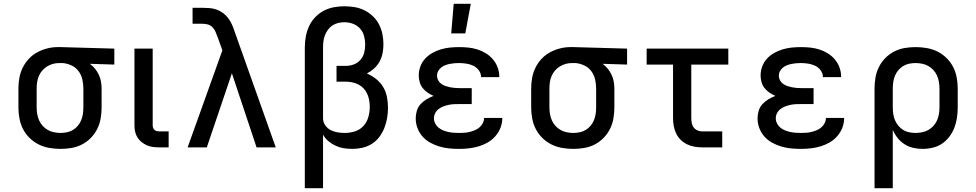

<svg xmlns="http://www.w3.org/2000/svg" viewBox="-20 -776 5140 1011"><path d="M299 8Q270 8 240.5 3Q211 -2 184.5 -15Q158 -28 136.5 -49Q115 -70 101.5 -96Q88 -122 82.5 -151.5Q77 -181 77 -210V-310Q77 -338 82 -366Q87 -394 99.5 -419.5Q112 -445 131.5 -466Q151 -487 176 -500.5Q201 -514 228.5 -521Q256 -528 284 -528H300L582 -520V-436L453 -440Q468 -429 480 -414.5Q492 -400 500 -383Q508 -366 511.5 -347.5Q515 -329 515 -310V-210Q515 -181 510 -152Q505 -123 492 -97Q479 -71 458.5 -50Q438 -29 412 -15.5Q386 -2 357 3Q328 8 299 8ZM299 -76Q316 -76 333 -79.5Q350 -83 364.5 -92Q379 -101 390 -114Q401 -127 407.5 -143Q414 -159 416.5 -176Q419 -193 419 -210V-310Q419 -334 413.5 -358Q408 -382 393.5 -401.5Q379 -421 356.5 -431.5Q334 -442 310 -444H291Q275 -444 258.5 -439.5Q242 -435 227.5 -426Q213 -417 202 -404Q191 -391 184.5 -375.5Q178 -360 175.5 -343.5Q173 -327 173 -310V-210Q173 -193 176 -175.5Q179 -158 186 -142Q193 -126 205 -113Q217 -100 232 -91.5Q247 -83 264.5 -79.5Q282 -76 299 -76Z M820 0Q803 0 786.5 -2Q770 -4 754.5 -10.5Q739 -17 726 -27.5Q713 -38 704 -52Q695 -66 691.5 -82.5Q688 -99 688 -115V-520H784V-115Q784 -109 786.5 -102.5Q789 -96 794 -91.5Q799 -87 806 -85.5Q813 -84 820 -84H868V0Z M968 0 1151 -511 1125 -583Q1120 -597 1114 -610.5Q1108 -624 1097.5 -634Q1087 -644 1073 -647.5Q1059 -651 1044 -651H994V-735H1044Q1064 -735 1083 -733.5Q1102 -732 1120.5 -725.5Q1139 -719 1154.5 -707.5Q1170 -696 1181.5 -680.5Q1193 -665 1201 -647.5Q1209 -630 1215 -611L1432 0H1331L1201 -390L1069 0Z M1585 215V-525Q1585 -554 1590 -582Q1595 -610 1606.5 -636Q1618 -662 1638 -683.5Q1658 -705 1683 -718.5Q1708 -732 1736 -737.5Q1764 -743 1793 -743Q1820 -743 1847 -738.5Q1874 -734 1898.5 -722Q1923 -710 1943 -691Q1963 -672 1975.5 -648Q1988 -624 1993.5 -597Q1999 -570 1999 -543Q1999 -519 1994.5 -496Q1990 -473 1979 -452.5Q1968 -432 1950.5 -416Q1933 -400 1912 -389Q1938 -378 1960.5 -360Q1983 -342 1997.5 -318Q2012 -294 2017.5 -265.5Q2023 -237 2023 -209Q2023 -182 2018.5 -155Q2014 -128 2004 -102.5Q1994 -77 1977.5 -55Q1961 -33 1938 -18.5Q1915 -4 1888.5 2Q1862 8 1834 8Q1812 8 1790 4.5Q1768 1 1747.5 -8.5Q1727 -18 1709.5 -32.5Q1692 -47 1681 -67V215ZM1796 -76Q1823 -76 1849.5 -84.5Q1876 -93 1894 -113Q1912 -133 1919.5 -159.5Q1927 -186 1927 -213Q1927 -231 1924 -248Q1921 -265 1914 -281Q1907 -297 1895 -310Q1883 -323 1867.5 -331Q1852 -339 1834.5 -342.5Q1817 -346 1800 -346H1752V-429H1800Q1822 -429 1842.5 -436.5Q1863 -444 1877.5 -460.5Q1892 -477 1897.5 -498Q1903 -519 1903 -541Q1903 -564 1897 -586.5Q1891 -609 1875.5 -626Q1860 -643 1838 -651Q1816 -659 1793 -659Q1777 -659 1760.5 -655Q1744 -651 1730.5 -642Q1717 -633 1707 -619.5Q1697 -606 1691 -590.5Q1685 -575 1683 -558.5Q1681 -542 1681 -525V-150Q1682 -131 1693.5 -115Q1705 -99 1722 -90.5Q1739 -82 1758 -79Q1777 -76 1796 -76Z M2398 8Q2371 8 2345 5.5Q2319 3 2294 -4.5Q2269 -12 2246 -24.5Q2223 -37 2205.5 -56.5Q2188 -76 2178.5 -101Q2169 -126 2169 -152Q2169 -173 2175 -193Q2181 -213 2195 -228Q2209 -243 2226.5 -253.5Q2244 -264 2263 -271Q2247 -278 2232 -288Q2217 -298 2206 -312Q2195 -326 2190 -343.5Q2185 -361 2185 -378Q2185 -403 2193.5 -426Q2202 -449 2218.5 -467Q2235 -485 2256.5 -497Q2278 -509 2301 -516Q2324 -523 2348.5 -525.5Q2373 -528 2397 -528Q2422 -528 2446.5 -525.5Q2471 -523 2494.5 -515.5Q2518 -508 2539 -495Q2560 -482 2576 -463Q2592 -444 2600.5 -420.5Q2609 -397 2609 -372V-370H2513V-371Q2513 -390 2501 -406Q2489 -422 2472 -430Q2455 -438 2435.5 -441Q2416 -444 2397 -444Q2385 -444 2372.5 -443Q2360 -442 2348 -439.5Q2336 -437 2324 -432.5Q2312 -428 2302.5 -420Q2293 -412 2287 -401Q2281 -390 2281 -377Q2281 -365 2287 -353.5Q2293 -342 2303.5 -334.5Q2314 -327 2326 -323Q2338 -319 2350 -316.5Q2362 -314 2374.5 -313Q2387 -312 2400 -312H2464V-228H2400Q2386 -228 2371.5 -227.5Q2357 -227 2343 -224Q2329 -221 2315.5 -216Q2302 -211 2290.5 -202.5Q2279 -194 2272 -181Q2265 -168 2265 -153Q2265 -139 2271.5 -126Q2278 -113 2289 -104Q2300 -95 2313.5 -89.5Q2327 -84 2341 -81Q2355 -78 2369 -77Q2383 -76 2398 -76Q2412 -76 2426 -77Q2440 -78 2454 -81.5Q2468 -85 2481 -90.5Q2494 -96 2505 -105.5Q2516 -115 2522.5 -128Q2529 -141 2529 -155H2625Q2625 -128 2615.5 -103.5Q2606 -79 2588.5 -59Q2571 -39 2548.5 -26Q2526 -13 2501 -5.5Q2476 2 2450 5Q2424 8 2398 8ZM2356 -600 2369 -756H2459L2430 -600Z M2999 8Q2970 8 2940.5 3Q2911 -2 2884.5 -15Q2858 -28 2836.5 -49Q2815 -70 2801.5 -96Q2788 -122 2782.5 -151.5Q2777 -181 2777 -210V-310Q2777 -338 2782 -366Q2787 -394 2799.5 -419.5Q2812 -445 2831.5 -466Q2851 -487 2876 -500.5Q2901 -514 2928.5 -521Q2956 -528 2984 -528H3000L3282 -520V-436L3153 -440Q3168 -429 3180 -414.5Q3192 -400 3200 -383Q3208 -366 3211.5 -347.5Q3215 -329 3215 -310V-210Q3215 -181 3210 -152Q3205 -123 3192 -97Q3179 -71 3158.5 -50Q3138 -29 3112 -15.5Q3086 -2 3057 3Q3028 8 2999 8ZM2999 -76Q3016 -76 3033 -79.5Q3050 -83 3064.5 -92Q3079 -101 3090 -114Q3101 -127 3107.5 -143Q3114 -159 3116.5 -176Q3119 -193 3119 -210V-310Q3119 -334 3113.5 -358Q3108 -382 3093.5 -401.5Q3079 -421 3056.5 -431.5Q3034 -442 3010 -444H2991Q2975 -444 2958.5 -439.5Q2942 -435 2927.5 -426Q2913 -417 2902 -404Q2891 -391 2884.5 -375.5Q2878 -360 2875.5 -343.5Q2873 -327 2873 -310V-210Q2873 -193 2876 -175.5Q2879 -158 2886 -142Q2893 -126 2905 -113Q2917 -100 2932 -91.5Q2947 -83 2964.5 -79.5Q2982 -76 2999 -76Z M3679 0Q3658 0 3637.5 -3.5Q3617 -7 3598 -16Q3579 -25 3564 -40Q3549 -55 3540 -74Q3531 -93 3527.5 -113.5Q3524 -134 3524 -155V-436H3385V-520H3815V-436H3620V-155Q3620 -142 3622.5 -128.5Q3625 -115 3633 -104.5Q3641 -94 3653.5 -89Q3666 -84 3679 -84H3783V0Z M4198 8Q4171 8 4145 5.5Q4119 3 4094 -4.5Q4069 -12 4046 -24.5Q4023 -37 4005.5 -56.5Q3988 -76 3978.5 -101Q3969 -126 3969 -152Q3969 -173 3975 -193Q3981 -213 3995 -228Q4009 -243 4026.5 -253.5Q4044 -264 4063 -271Q4047 -278 4032 -288Q4017 -298 4006 -312Q3995 -326 3990 -343.5Q3985 -361 3985 -378Q3985 -403 3993.5 -426Q4002 -449 4018.5 -467Q4035 -485 4056.5 -497Q4078 -509 4101 -516Q4124 -523 4148.5 -525.5Q4173 -528 4197 -528Q4222 -528 4246.5 -525.5Q4271 -523 4294.5 -515.5Q4318 -508 4339 -495Q4360 -482 4376 -463Q4392 -444 4400.5 -420.5Q4409 -397 4409 -372V-370H4313V-371Q4313 -390 4301 -406Q4289 -422 4272 -430Q4255 -438 4235.5 -441Q4216 -444 4197 -444Q4185 -444 4172.5 -443Q4160 -442 4148 -439.5Q4136 -437 4124 -432.5Q4112 -428 4102.5 -420Q4093 -412 4087 -401Q4081 -390 4081 -377Q4081 -365 4087 -353.5Q4093 -342 4103.5 -334.5Q4114 -327 4126 -323Q4138 -319 4150 -316.5Q4162 -314 4174.5 -313Q4187 -312 4200 -312H4264V-228H4200Q4186 -228 4171.5 -227.5Q4157 -227 4143 -224Q4129 -221 4115.5 -216Q4102 -211 4090.5 -202.5Q4079 -194 4072 -181Q4065 -168 4065 -153Q4065 -139 4071.5 -126Q4078 -113 4089 -104Q4100 -95 4113.5 -89.5Q4127 -84 4141 -81Q4155 -78 4169 -77Q4183 -76 4198 -76Q4212 -76 4226 -77Q4240 -78 4254 -81.5Q4268 -85 4281 -90.5Q4294 -96 4305 -105.5Q4316 -115 4322.5 -128Q4329 -141 4329 -155H4425Q4425 -128 4415.5 -103.5Q4406 -79 4388.5 -59Q4371 -39 4348.5 -26Q4326 -13 4301 -5.5Q4276 2 4250 5Q4224 8 4198 8Z M4585 215V-310Q4585 -339 4590 -368Q4595 -397 4608 -423Q4621 -449 4641.5 -470Q4662 -491 4688 -504.5Q4714 -518 4743 -523Q4772 -528 4801 -528Q4830 -528 4859.5 -523Q4889 -518 4915.5 -505Q4942 -492 4963.5 -471Q4985 -450 4998.5 -424Q5012 -398 5017.5 -368.5Q5023 -339 5023 -310V-210Q5023 -183 5019 -156Q5015 -129 5005.5 -104Q4996 -79 4979.5 -57Q4963 -35 4941 -20Q4919 -5 4892 1.5Q4865 8 4838 8Q4813 8 4788.5 2.5Q4764 -3 4743 -16.5Q4722 -30 4706.5 -49.5Q4691 -69 4681 -92V215ZM4801 -76Q4818 -76 4835.5 -79.5Q4853 -83 4868 -91.5Q4883 -100 4895 -113Q4907 -126 4914 -142Q4921 -158 4924 -175.5Q4927 -193 4927 -210V-310Q4927 -327 4924 -344.5Q4921 -362 4914 -378Q4907 -394 4895 -407Q4883 -420 4868 -428.5Q4853 -437 4835.5 -440.5Q4818 -444 4801 -444Q4784 -444 4767 -440.5Q4750 -437 4735.5 -428Q4721 -419 4710 -406Q4699 -393 4692.5 -377Q4686 -361 4683.5 -344Q4681 -327 4681 -310V-210Q4681 -193 4683.5 -176Q4686 -159 4692.5 -143.5Q4699 -128 4710 -114.5Q4721 -101 4735.5 -92Q4750 -83 4767 -79.5Q4784 -76 4801 -76Z"/></svg>

Font: Iosevka Aile Medium
Style: Regular
Weight: 500
Designer: Belleve Invis
Foundry: Belleve Invis
Version: Version 27.3.5; ttfautohint (v1.8.4)